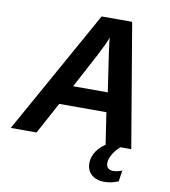

<svg xmlns="http://www.w3.org/2000/svg" viewBox="-116 -769 933 1052"><g transform="rotate(10 350.5 -243.0)"><path d="M507.3 0 480.5 -175.8H218.3L123 0H-20.5L363.8 -688H533.7L649.9 0ZM427.7 -582Q417.5 -550.8 379.9 -478.5L276.4 -284.2H469.2L436.5 -504.9Q427.7 -570.8 427.7 -582ZM534.7 202.1Q490.7 202.1 463.9 178.7Q437 155.3 437 114.7Q437 79.1 459.2 46.6Q481.4 14.2 524.9 -10.3H605Q575.2 8.3 554.4 39.6Q533.7 70.8 533.7 97.7Q533.7 116.2 544.4 125.5Q555.2 134.8 572.3 134.8Q596.2 134.8 622.1 123.5L612.8 185.5Q574.2 202.1 534.7 202.1Z"/></g></svg>

Font: Liberation Sans
Style: Bold Italic
Weight: 700
Italic angle: -12°
Designer: Steve Matteson
Foundry: Ascender Corporation
Version: Version 2.1.5